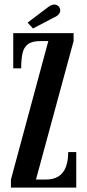

<svg xmlns="http://www.w3.org/2000/svg" viewBox="-20 -850 395 870"><path d="M29.5 0V-36.5L199 -664H165Q126 -664 107 -650Q88 -636 82 -608.5Q76 -581 76 -540.5H40V-700H313.5V-664L143 -36.5H188Q223 -36.5 245.2 -50.8Q267.5 -65 278.2 -92.8Q289 -120.5 289 -161H325.5V0ZM129.5 -721 105 -747.5 197 -817Q204 -822.5 211.5 -826Q219 -829.5 225.5 -829.5Q234 -829.5 240.2 -825.5Q246.5 -821.5 250 -815Q253 -809.5 253 -803Q253 -793.5 245.8 -785Q238.5 -776.5 225 -771Z"/></svg>

Font: Imbue Thin 10pt SemiBold
Style: Regular
Weight: 600
Version: Version 1.102